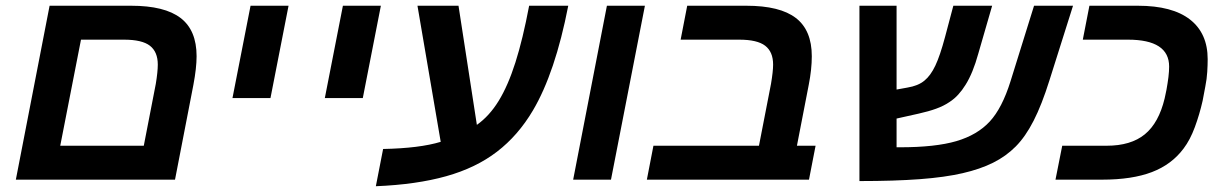

<svg xmlns="http://www.w3.org/2000/svg" viewBox="-20 -626 4282 669"><path d="M653.8 -330.1 589.8 0H35.2L152.8 -606H437Q553.7 -606 609.4 -563.2Q665 -520.5 665 -430.2Q665 -389.2 653.8 -330.1ZM189.9 -118.2H481L522.9 -334Q529.8 -376 529.8 -400.9Q529.8 -445.3 502.4 -466.6Q475.1 -487.8 412.1 -487.8H262.2Z M985.4 -606 922.4 -284.2H790L853 -606Z M1307.1 -606 1244.1 -284.2H1111.8L1174.8 -606Z M1836.9 -241.2Q1785.2 -153.8 1711.7 -97.4Q1638.2 -41 1534.7 -12Q1431.2 17.1 1289.6 22.9L1314.9 -106.9Q1441.9 -109.4 1515.6 -131.8L1434.6 -606H1577.6L1641.6 -190.9Q1685.1 -221.7 1717.5 -274.4Q1750 -327.1 1775.9 -408.4Q1801.8 -489.7 1823.7 -606H1960Q1914.6 -372.6 1836.9 -241.2Z M2227.1 -606 2108.9 0H1977.1L2094.7 -606Z M2821.8 -118.2 2798.8 0H2233.9L2256.8 -118.2H2624.5L2666.5 -334Q2673.8 -377.4 2673.8 -400.9Q2673.8 -445.3 2646.2 -466.6Q2618.7 -487.8 2555.7 -487.8H2351.6L2374.5 -606H2580.6Q2697.8 -606 2753.2 -563.2Q2808.6 -520.5 2808.6 -430.2Q2808.6 -384.3 2797.9 -330.1L2756.8 -118.2Z M3440.4 -59.1Q3395.5 -36.6 3334 -22.5Q3272.5 -8.3 3185.1 -1.7Q3097.7 4.9 2974.6 4.9V-606H3104V-314L3141.6 -320.8Q3179.7 -327.1 3201.2 -345.2Q3222.7 -362.8 3239 -397.2Q3255.4 -431.6 3272.9 -497.1L3301.8 -606H3437L3388.7 -439Q3370.1 -371.6 3344.7 -331.1Q3333 -312 3319.3 -296.9Q3305.7 -281.7 3287.6 -270Q3268.1 -256.8 3241.9 -247.3Q3215.8 -237.8 3180.7 -230L3104 -212.9V-112.8H3115.2Q3239.3 -112.8 3312.5 -134.3Q3385.3 -155.8 3428.5 -202.4Q3471.7 -249 3501 -342.8L3583 -606H3718.8L3636.7 -346.2Q3609.9 -260.7 3581.5 -205.3Q3553.2 -149.9 3519.3 -115.7Q3485.4 -81.5 3440.4 -59.1Z M4170.4 -274.9Q4159.7 -227.5 4143.3 -183.1Q4127 -138.7 4104 -108.4Q4062.5 -52.7 3993.7 -26.4Q3924.8 0 3819.8 0H3657.7L3681.2 -118.2H3835.9Q3920.4 -118.2 3969 -158Q4017.6 -197.8 4038.1 -283.2L4044.4 -313Q4048.8 -337.4 4051.3 -357.7Q4053.7 -377.9 4053.7 -394Q4053.7 -487.8 3910.2 -487.8H3752.9L3775.9 -606H3944.8Q4064.9 -606 4126.5 -557.9Q4188 -509.8 4188 -419.9Q4188 -399.9 4186.5 -375.5Q4185.1 -351.1 4179.7 -324.2Z"/></svg>

Font: Arimo
Style: Bold Italic
Weight: 700
Italic angle: -12°
Designer: Steve Matteson
Foundry: Monotype Imaging Inc.
Version: Version 1.33